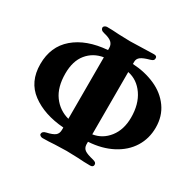

<svg xmlns="http://www.w3.org/2000/svg" viewBox="-147 -841 1034 1011"><g transform="rotate(30 370.0 -335.5)"><path d="M207 -11Q207 -27 229 -32Q265 -40 279.5 -51.5Q294 -63 294 -86V-100Q174 -109 98 -165.5Q22 -222 22 -329Q22 -436 95 -498.5Q168 -561 294 -571V-583Q294 -604 280 -617Q266 -630 231 -638Q209 -643 209 -659Q209 -665 215.5 -669.5Q222 -674 229 -674Q263 -674 302 -671Q350 -669 371 -669Q390 -669 442 -671Q494 -673 515 -673Q533 -673 533 -659Q533 -650 528 -645.5Q523 -641 512 -638Q475 -628 459.5 -616.5Q444 -605 444 -586V-573Q519 -569 581 -541.5Q643 -514 679.5 -463Q716 -412 716 -343Q716 -276 683 -223Q650 -170 588 -137.5Q526 -105 444 -100V-83Q445 -62 460 -51.5Q475 -41 513 -32Q525 -29 530 -24.5Q535 -20 535 -12Q535 -5 530 -1Q525 3 516 3Q479 3 440 0Q390 -2 371 -2Q351 -2 301 0Q262 3 227 3Q220 3 213.5 -1Q207 -5 207 -11ZM294 -527Q234 -517 197.5 -472.5Q161 -428 161 -352Q161 -269 197.5 -219Q234 -169 294 -153ZM577 -324Q577 -405 540 -458.5Q503 -512 444 -524V-145Q502 -154 539.5 -202Q577 -250 577 -324Z"/></g></svg>

Font: EB Garamond
Style: Bold
Weight: 700
Designer: Georg Duffner and Octavio Pardo
Foundry: Georg Duffner
Version: Version 1.000; ttfautohint (v1.6)